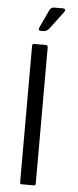

<svg xmlns="http://www.w3.org/2000/svg" viewBox="-58 -878 368 909"><g transform="rotate(5 126.0 -423.5)"><path d="M73.3 -9.2V-658.7Q73.3 -667 81.5 -667H138.3Q147.3 -667 147.5 -656.8V-9.5Q147.5 0 140.3 0H81.3Q73.3 0 73.3 -9.2ZM100.2 -747.3 139.5 -831.8Q146.2 -846.8 163.2 -846.8H200.2Q224.2 -846.7 208.3 -826.5L149.2 -747.8Q136.7 -731.5 120.5 -731.5H107.5Q94.2 -731.5 100.2 -747.3Z"/></g></svg>

Font: Vivano Light
Style: Regular
Weight: 300
Designer: Joe Prince, Josias Burgherr
Version: Version 2.064;September 19, 2022;FontCreator 14.0.0.2877 64-